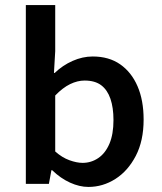

<svg xmlns="http://www.w3.org/2000/svg" viewBox="-20 -726 640 758"><path d="M329 12Q294 12 256.5 -5Q219 -22 186 -54H183L173 0H82V-706H198V-524L193 -438H196Q227 -468 266.5 -485.5Q306 -503 346 -503Q410 -503 454.5 -472Q499 -441 523 -385.5Q547 -330 547 -254Q547 -170 516 -110.5Q485 -51 435.5 -19.5Q386 12 329 12ZM306 -83Q340 -83 368 -102Q396 -121 412 -158.5Q428 -196 428 -252Q428 -301 416 -336Q404 -371 379.5 -389.5Q355 -408 314 -408Q286 -408 257 -394Q228 -380 198 -349V-128Q225 -104 254 -93.5Q283 -83 306 -83Z"/></svg>

Font: Source Code Pro ExtraLight SemiBold
Style: Regular
Weight: 600
Monospace: yes
Version: Version 1.018;hotconv 1.0.116;makeotfexe 2.5.65601